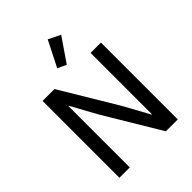

<svg xmlns="http://www.w3.org/2000/svg" viewBox="-262 -1094 1233 1233"><g transform="rotate(-45 355.0 -477.0)"><path d="M283 -382 187 -557H184V0H90V-698H198L427 -316L523 -141H526V-698H620V0H512ZM364 -752 305 -780 393 -954 475 -914Z"/></g></svg>

Font: IBM Plex Sans Text
Style: Regular
Weight: 450
Designer: Mike Abbink, Paul van der Laan, Pieter van Rosmalen
Foundry: Bold Monday
Version: Version 3.005